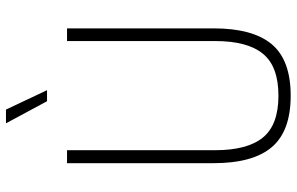

<svg xmlns="http://www.w3.org/2000/svg" viewBox="-196 -788 994 643"><g transform="rotate(-90 301.5 -467.0)"><path d="M302 9Q183.5 9 129.8 -54.2Q76 -117.5 76 -249.5V-740H119.5V-243.5Q119.5 -136 162 -84Q204.5 -32 302 -32Q400 -32 442.5 -84Q485 -136 485 -243.5V-740H527.5V-249.5Q527.5 -117.5 474.2 -54.2Q421 9 302 9ZM283.5 -807 209.5 -944.5H255.5L320.5 -807Z"/></g></svg>

Font: Encode Sans Cnd XLt
Style: Regular
Weight: 200
Width: 3
Designer: Multiple Designers
Foundry: Impallari Type
Version: Version 3.002; ttfautohint (v1.8.3) -l 8 -r 50 -G 200 -x 14 